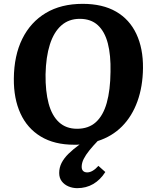

<svg xmlns="http://www.w3.org/2000/svg" viewBox="-20 -738 801 999"><path d="M382 241Q358 241 336.5 232Q315 223 301.5 205.5Q288 188 288 162Q288 134 300.5 109.5Q313 85 337 61.5Q361 38 394 14Q387 15 380 15Q373 15 365 15Q263 15 192.5 -27.5Q122 -70 86.5 -147.5Q51 -225 52 -329Q53 -449 96 -536Q139 -623 218.5 -670.5Q298 -718 410 -718Q514 -718 584 -677.5Q654 -637 689.5 -561.5Q725 -486 724 -384Q723 -288 695 -210.5Q667 -133 615 -80.5Q563 -28 488 -4Q464 21 445 44.5Q426 68 415.5 89Q405 110 405 130Q405 144 412.5 151.5Q420 159 434 159Q448 159 463 150Q478 141 492 125L528 157Q502 198 465 219.5Q428 241 382 241ZM381 -68Q441 -68 479 -102.5Q517 -137 535.5 -203Q554 -269 555 -364Q557 -451 541 -512.5Q525 -574 489 -607Q453 -640 395 -640Q338 -640 299 -605.5Q260 -571 239.5 -506.5Q219 -442 217 -351Q216 -263 233 -199.5Q250 -136 287 -102Q324 -68 381 -68Z"/></svg>

Font: Literata 18pt
Style: Bold Italic
Weight: 700
Italic angle: -2°
Designer: Latin by Veronika Burian and Jose Scaglione. Greek by Irene Vlachou. Cyrillic by Vera Evstafieva
Foundry: TypeTogether
Version: Version 3.103;gftools[0.9.29]